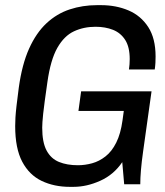

<svg xmlns="http://www.w3.org/2000/svg" viewBox="-20 -716 640 746"><path d="M251.2 10Q190.5 10 142.1 -13Q93.8 -36 66.4 -87.6Q39 -139.2 39 -226Q39 -241.2 40 -259.2Q41 -277.2 44.2 -305Q47.5 -332.8 53 -375.5Q65.5 -465.8 93 -527Q120.5 -588.2 160.6 -625.6Q200.8 -663 250.9 -679.5Q301 -696 357 -696H372.8Q431 -696 479.1 -675.6Q527.2 -655.2 555.9 -611Q584.5 -566.8 584.5 -496.5Q584.5 -484.2 583.9 -471.9Q583.2 -459.5 581.2 -446H481Q484 -465.5 484 -486.5Q484 -533.2 466.5 -560.8Q449 -588.2 419.1 -600.1Q389.2 -612 351 -612Q305.5 -612 267.5 -594.4Q229.5 -576.8 203 -530.5Q176.5 -484.2 164.2 -397.2Q158 -353.5 153.9 -323.8Q149.8 -294 147.8 -274.5Q145.8 -255 144.9 -242.1Q144 -229.2 144 -220Q144 -163 161 -131.2Q178 -99.5 209.1 -86.8Q240.2 -74 282.8 -74Q310.2 -74 337.9 -81.6Q365.5 -89.2 390 -108.4Q414.5 -127.5 431.6 -161.8Q448.8 -196 456 -248.2L461 -285H284.8L295.2 -361.2H568.8L536 -127.2Q530.2 -86 527.6 -54.8Q525 -23.5 525 0H462.5L455 -86Q421.8 -37 369.2 -13.5Q316.8 10 265.5 10Z"/></svg>

Font: Chivo Mono Medium
Style: Italic
Weight: 500
Italic angle: -8.05°
Monospace: yes
Designer: Hector Gatti
Foundry: Omnibus-Type
Version: Version 1.008